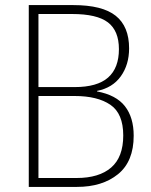

<svg xmlns="http://www.w3.org/2000/svg" viewBox="-20 -734 594 754"><path d="M268 -714Q382 -714 434.5 -672Q487 -630 487 -544Q487 -480 454.5 -434.5Q422 -389 361 -377V-375Q436 -361 470.5 -317Q505 -273 505 -201Q505 -100 443.5 -50Q382 0 282 0H93V-714ZM273 -392Q362 -392 404.5 -429.5Q447 -467 447 -541Q447 -613 404 -646Q361 -679 263 -679H131V-392ZM131 -357V-35H281Q369 -35 416.5 -76Q464 -117 464 -202Q464 -288 413.5 -322.5Q363 -357 273 -357Z"/></svg>

Font: Noto Sans Arabic UI SmCn XLt
Style: Regular
Weight: 200
Width: 4
Designer: Monotype Design Team, Nadine Chahine and Nizar Qandah
Foundry: Monotype Imaging Inc.
Version: Version 2.010; ttfautohint (v1.8.4.7-5d5b)